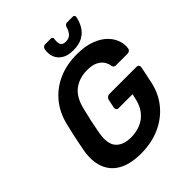

<svg xmlns="http://www.w3.org/2000/svg" viewBox="-244 -1039 1194 1194"><g transform="rotate(-45 353.0 -441.5)"><path d="M299 10Q207 10 149 -22Q91 -54 68.5 -114.5Q46 -175 61 -259Q69 -302 79.5 -351.5Q90 -401 101 -445Q121 -528 169.5 -587Q218 -646 290 -678Q362 -710 452 -710Q525 -710 576 -690.5Q627 -671 657 -640.5Q687 -610 698 -575Q709 -540 704 -510Q703 -501 695.5 -495Q688 -489 678 -489H575Q566 -489 561.5 -493Q557 -497 554 -505Q552 -526 539.5 -546.5Q527 -567 500.5 -581Q474 -595 428 -595Q360 -595 311.5 -559Q263 -523 243 -440Q232 -397 222.5 -352.5Q213 -308 205 -264Q191 -179 224.5 -142Q258 -105 326 -105Q371 -105 410 -121Q449 -137 476.5 -171Q504 -205 515 -258L522 -289H399Q389 -289 384 -296Q379 -303 381 -314L392 -367Q394 -378 402.5 -385Q411 -392 421 -392H660Q671 -392 676 -385Q681 -378 679 -367L657 -262Q640 -178 590 -117Q540 -56 465.5 -23Q391 10 299 10ZM454 -742Q407 -742 378 -760.5Q349 -779 338 -809Q327 -839 334 -874Q336 -882 342 -887.5Q348 -893 357 -893H406Q415 -893 419 -887.5Q423 -882 421 -874Q417 -851 423.5 -832Q430 -813 460 -813Q490 -813 505.5 -832Q521 -851 527 -874Q529 -882 535 -887.5Q541 -893 550 -893H599Q608 -893 612 -887.5Q616 -882 614 -874Q607 -839 589 -809Q571 -779 539 -760.5Q507 -742 454 -742Z"/></g></svg>

Font: Rubik Medium
Style: Italic
Weight: 500
Italic angle: -12°
Designer: Hubert and Fischer
Foundry: Hubert and Fischer
Version: Version 2.300;gftools[0.9.30]